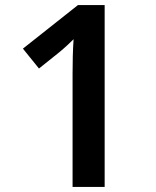

<svg xmlns="http://www.w3.org/2000/svg" viewBox="-20 -734 612 754"><path d="M391 0V-714H286L70 -543L133 -465L213 -529C235 -547 256 -567 269 -580C266 -539 265 -488 265 -445V0Z"/></svg>

Font: Noto Sans Bamum SemiBold
Style: Regular
Weight: 600
Designer: Monotype Design Team
Foundry: Monotype Imaging Inc.
Version: Version 2.002